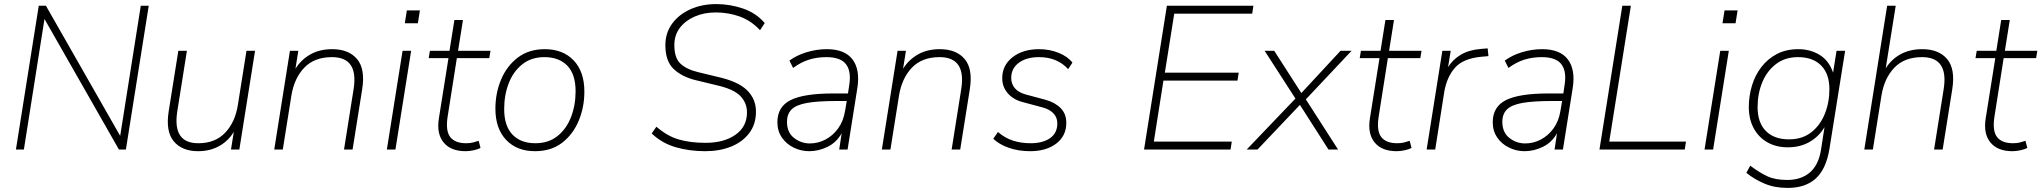

<svg xmlns="http://www.w3.org/2000/svg" viewBox="-20 -733 10005 941"><path d="M58 0 170 -705H205L569 -67L670 -705H709L597 0H563L198 -640L97 0Z M951 8Q872 8 831.5 -40.5Q791 -89 807 -189L854 -484H896L849 -188Q824 -31 952 -31Q1035 -31 1084 -83Q1133 -135 1146 -220L1188 -484H1230L1153 0H1112L1126 -87Q1099 -42 1054 -17Q1009 8 951 8Z M1324 0 1401 -484H1442L1428 -396Q1456 -441 1501.5 -466.5Q1547 -492 1608 -492Q1689 -492 1730 -443.5Q1771 -395 1755 -295L1708 0H1666L1713 -296Q1738 -453 1607 -453Q1521 -453 1471.5 -401.5Q1422 -350 1408 -264L1366 0Z M1964 -619 1974 -682H2038L2028 -619ZM1876 0 1953 -484H1995L1918 0Z M2262 8Q2189 8 2154 -35Q2119 -78 2131 -153L2178 -448H2081L2087 -484H2183L2207 -635H2249L2225 -484H2384L2378 -448H2219L2174 -162Q2163 -92 2186.5 -61.5Q2210 -31 2265 -31Q2284 -31 2299.5 -35Q2315 -39 2326 -43L2335 -8Q2325 -2 2303.5 3Q2282 8 2262 8Z M2602 8Q2513 8 2460.5 -47.5Q2408 -103 2408 -200Q2408 -277 2436 -343.5Q2464 -410 2518 -451Q2572 -492 2650 -492Q2739 -492 2791.5 -437Q2844 -382 2844 -284Q2844 -207 2816 -140.5Q2788 -74 2734.5 -33Q2681 8 2602 8ZM2604 -31Q2668 -31 2712 -66Q2756 -101 2778.5 -159Q2801 -217 2801 -286Q2801 -369 2760.5 -411Q2720 -453 2648 -453Q2584 -453 2540 -418Q2496 -383 2473.5 -325.5Q2451 -268 2451 -198Q2451 -116 2491.5 -73.5Q2532 -31 2604 -31Z M3436 8Q3359 8 3291.5 -11.5Q3224 -31 3174 -79L3197 -112Q3250 -66 3306.5 -49.5Q3363 -33 3438 -33Q3528 -33 3584.5 -72.5Q3641 -112 3641 -182Q3641 -229 3608 -263Q3575 -297 3489 -316L3390 -340Q3323 -356 3282 -394.5Q3241 -433 3241 -512Q3241 -572 3274.5 -617.5Q3308 -663 3364.5 -688Q3421 -713 3490 -713Q3558 -713 3622 -691Q3686 -669 3728 -620L3705 -585Q3661 -632 3605.5 -652Q3550 -672 3488 -672Q3431 -672 3385 -652Q3339 -632 3312 -596.5Q3285 -561 3285 -512Q3285 -450 3314 -422Q3343 -394 3399 -380L3498 -356Q3597 -334 3641 -291Q3685 -248 3685 -186Q3685 -124 3652 -80.5Q3619 -37 3563 -14.5Q3507 8 3436 8Z M3946 8Q3906 8 3870 -9.5Q3834 -27 3812 -59Q3790 -91 3790 -134Q3790 -210 3855 -242.5Q3920 -275 4065 -275H4136L4142 -315Q4153 -383 4126.5 -418Q4100 -453 4030 -453Q3984 -453 3944.5 -440.5Q3905 -428 3867 -400L3849 -436Q3884 -462 3933 -477Q3982 -492 4032 -492Q4120 -492 4158 -442Q4196 -392 4182 -302L4134 0H4093L4105 -80Q4080 -35 4036 -13.5Q3992 8 3946 8ZM3949 -30Q3989 -30 4025.5 -49Q4062 -68 4088 -104Q4114 -140 4122 -191L4130 -238H4081Q3988 -238 3935 -228.5Q3882 -219 3859.5 -196.5Q3837 -174 3837 -136Q3837 -84 3871.5 -57Q3906 -30 3949 -30Z M4302 0 4379 -484H4420L4406 -396Q4434 -441 4479.5 -466.5Q4525 -492 4586 -492Q4667 -492 4708 -443.5Q4749 -395 4733 -295L4686 0H4644L4691 -296Q4716 -453 4585 -453Q4499 -453 4449.5 -401.5Q4400 -350 4386 -264L4344 0Z M5028 8Q4972 8 4924.5 -8.5Q4877 -25 4848 -53L4871 -86Q4906 -56 4945.5 -43.5Q4985 -31 5031 -31Q5091 -31 5126.5 -56Q5162 -81 5162 -128Q5162 -158 5142.5 -178Q5123 -198 5088 -207L4991 -233Q4946 -245 4919 -276Q4892 -307 4892 -350Q4892 -413 4942.5 -452.5Q4993 -492 5073 -492Q5124 -492 5168.5 -474Q5213 -456 5236 -426L5215 -394Q5162 -453 5072 -453Q5011 -453 4973.5 -425.5Q4936 -398 4936 -351Q4936 -322 4953.5 -301Q4971 -280 5007 -270L5104 -244Q5151 -231 5178.5 -203Q5206 -175 5206 -131Q5206 -67 5157 -29.5Q5108 8 5028 8Z M5587 0 5699 -705H6123L6117 -666H5735L5689 -377H6051L6045 -338H5682L5635 -39H6017L6011 0Z M6090 0 6329 -250 6178 -484H6225L6358 -277L6550 -484H6604L6380 -246L6538 0H6491L6351 -219L6143 0Z M6825 8Q6752 8 6717 -35Q6682 -78 6694 -153L6741 -448H6644L6650 -484H6746L6770 -635H6812L6788 -484H6947L6941 -448H6782L6737 -162Q6726 -92 6749.5 -61.5Q6773 -31 6828 -31Q6847 -31 6862.5 -35Q6878 -39 6889 -43L6898 -8Q6888 -2 6866.5 3Q6845 8 6825 8Z M6972 0 7049 -484H7090L7077 -404Q7100 -441 7139 -464.5Q7178 -488 7236 -493L7271 -496L7275 -458L7242 -455Q7151 -447 7110.5 -400.5Q7070 -354 7058 -280L7014 0Z M7452 8Q7412 8 7376 -9.5Q7340 -27 7318 -59Q7296 -91 7296 -134Q7296 -210 7361 -242.5Q7426 -275 7571 -275H7642L7648 -315Q7659 -383 7632.5 -418Q7606 -453 7536 -453Q7490 -453 7450.5 -440.5Q7411 -428 7373 -400L7355 -436Q7390 -462 7439 -477Q7488 -492 7538 -492Q7626 -492 7664 -442Q7702 -392 7688 -302L7640 0H7599L7611 -80Q7586 -35 7542 -13.5Q7498 8 7452 8ZM7455 -30Q7495 -30 7531.5 -49Q7568 -68 7594 -104Q7620 -140 7628 -191L7636 -238H7587Q7494 -238 7441 -228.5Q7388 -219 7365.5 -196.5Q7343 -174 7343 -136Q7343 -84 7377.5 -57Q7412 -30 7455 -30Z M7819 0 7931 -705H7973L7867 -39H8243L8237 0Z M8422 -619 8432 -682H8496L8486 -619ZM8334 0 8411 -484H8453L8376 0Z M8741 188Q8677 188 8627 166.5Q8577 145 8539 114L8558 79Q8603 113 8642 131Q8681 149 8739 149Q8807 149 8850 112.5Q8893 76 8905 0L8922 -110Q8895 -64 8849 -37.5Q8803 -11 8742 -11Q8685 -11 8642 -35.5Q8599 -60 8575 -104.5Q8551 -149 8551 -208Q8551 -263 8566.5 -314Q8582 -365 8613 -405Q8644 -445 8689 -468.5Q8734 -492 8794 -492Q8852 -492 8898 -464Q8944 -436 8964 -377L8981 -484H9023L8946 -2Q8930 95 8879.5 141.5Q8829 188 8741 188ZM8748 -50Q8813 -50 8857 -84.5Q8901 -119 8923.5 -175Q8946 -231 8946 -296Q8946 -371 8905.5 -412Q8865 -453 8792 -453Q8728 -453 8683.5 -418.5Q8639 -384 8616.5 -328.5Q8594 -273 8594 -208Q8594 -132 8634.5 -91Q8675 -50 8748 -50Z M9117 0 9229 -705H9271L9222 -398Q9250 -443 9295.5 -467.5Q9341 -492 9401 -492Q9482 -492 9523 -443.5Q9564 -395 9548 -295L9501 0H9459L9506 -296Q9531 -453 9400 -453Q9314 -453 9264.5 -401.5Q9215 -350 9201 -264L9159 0Z M9843 8Q9770 8 9735 -35Q9700 -78 9712 -153L9759 -448H9662L9668 -484H9764L9788 -635H9830L9806 -484H9965L9959 -448H9800L9755 -162Q9744 -92 9767.5 -61.5Q9791 -31 9846 -31Q9865 -31 9880.5 -35Q9896 -39 9907 -43L9916 -8Q9906 -2 9884.5 3Q9863 8 9843 8Z"/></svg>

Font: Nunito Sans ExtraLight
Style: Italic
Weight: 200
Italic angle: -9°
Designer: Vernon Adams
Foundry: Vernon Adams
Version: Version 3.006; ttfautohint (v1.8.3)